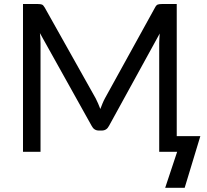

<svg xmlns="http://www.w3.org/2000/svg" viewBox="-20 -736 1006 931"><path d="M951.5 -76 875.5 174.5H781L839 0H752V-526.5Q752 -537 752.8 -549Q753.5 -561 754.5 -573.5L508.5 -125.5Q497 -103 473.5 -103H459.5Q436 -103 424.5 -125.5L173.5 -575.5Q176.5 -549 176.5 -526.5V0H91.5V-716.5H163Q176 -716.5 183 -714Q190 -711.5 196.5 -700L444 -259Q450 -247 455.8 -234Q461.5 -221 466.5 -207.5Q471.5 -221 477 -234.2Q482.5 -247.5 489 -259.5L732 -700Q738 -711.5 745.2 -714Q752.5 -716.5 765.5 -716.5H837V-76Z"/></svg>

Font: Lato
Style: Regular
Weight: 400
Designer: Lukasz Dziedzic with Adam Twardoch and Botio Nikoltchev
Foundry: tyPoland Lukasz Dziedzic
Version: Version 2.015; 2015-08-06; http://www.latofonts.com/